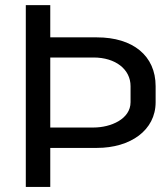

<svg xmlns="http://www.w3.org/2000/svg" viewBox="-20 -739 666 759"><path d="M178.7 0V-154.3H363.3C495.1 -154.3 595.2 -223.6 595.2 -335V-398.4C595.2 -519 504.9 -591.3 363.3 -591.3H178.7V-718.8H82V0ZM178.7 -511.7H349.6C437 -511.7 496.1 -464.8 496.1 -398.4V-335C496.1 -268.6 418.5 -234.9 349.6 -234.9H178.7Z"/></svg>

Font: Winston
Style: Regular
Weight: 400
Designer: Vernon Adams, Kim Jin-seong, David Berlow, Cristiano Sobral
Foundry: The Winston Project Authors
Version: Version 3.004